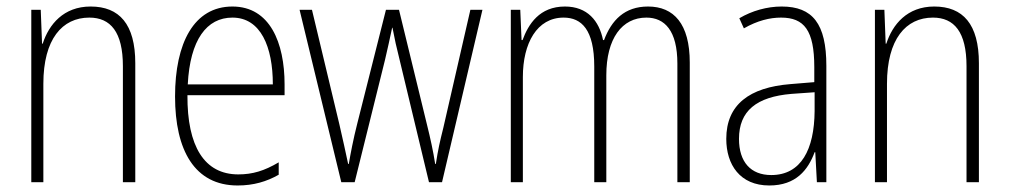

<svg xmlns="http://www.w3.org/2000/svg" viewBox="-20 -559 3095 589"><path d="M258 -539C175 -539 130 -484 111 -425H109L105 -529H76V0H113V-302C113 -439 171 -505 254 -505C319 -505 357 -461 357 -356V0H395V-365C395 -485 346 -539 258 -539Z M693 -539C575 -539 517 -427 517 -263C517 -98 577 10 709 10C758 10 798 -2 835 -23V-61C791 -35 755 -24 711 -24C607 -24 554 -110 555 -267H853V-300C853 -428 808 -539 693 -539ZM693 -505C780 -505 817 -415 817 -300H556C563 -437 614 -505 693 -505Z M1206 -375 1296 0H1336L1460 -529H1423L1340 -167C1329 -123 1324 -101 1317 -56H1315C1309 -95 1300 -136 1290 -176L1204 -529H1164L1076 -180C1064 -133 1055 -86 1050 -56H1048C1040 -93 1032 -131 1021 -178L937 -529H899L1027 0H1068L1161 -375C1169 -408 1176 -442 1183 -474H1184C1190 -442 1197 -410 1206 -375Z M1968 -539C1896 -539 1856 -497 1833 -436H1830C1818 -495 1782 -539 1713 -539C1635 -539 1601 -485 1583 -436H1580L1576 -529H1547V0H1584V-323C1584 -426 1627 -505 1709 -505C1764 -505 1803 -468 1803 -355V0H1840V-328C1840 -441 1888 -505 1963 -505C2019 -505 2058 -465 2058 -364V0H2096V-367C2096 -486 2047 -539 1968 -539Z M2378 -539C2333 -539 2287 -526 2248 -503L2262 -472C2304 -496 2342 -505 2376 -505C2447 -505 2478 -466 2478 -353V-307L2405 -301C2279 -291 2208 -238 2208 -133C2208 -54 2250 10 2340 10C2422 10 2459 -38 2479 -92H2481L2486 0H2515V-357C2515 -486 2473 -539 2378 -539ZM2408 -271 2479 -276V-218C2478 -101 2438 -22 2346 -22C2283 -22 2247 -62 2247 -133C2247 -219 2301 -262 2408 -271Z M2846 -539C2763 -539 2718 -484 2699 -425H2697L2693 -529H2664V0H2701V-302C2701 -439 2759 -505 2842 -505C2907 -505 2945 -461 2945 -356V0H2983V-365C2983 -485 2934 -539 2846 -539Z"/></svg>

Font: Noto Sans Gurmukhi Condensed ExtraLight
Style: Regular
Weight: 200
Width: 3
Designer: Jelle Bosma - Monotype Design Team
Foundry: Monotype Imaging Inc.
Version: Version 2.004